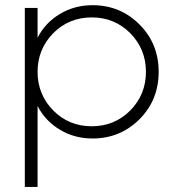

<svg xmlns="http://www.w3.org/2000/svg" viewBox="-20 -531 685 751"><path d="M341.8 -510.7Q450.2 -510.7 525.4 -435.5Q600.6 -360.4 600.6 -250Q600.6 -139.6 525.4 -64.5Q450.2 10.7 341.8 10.7Q271.5 10.7 214.8 -23.4Q158.2 -56.6 127 -116.2Q127 -10.7 127 200.2Q114.3 200.2 77.1 200.2Q77.1 25.4 77.1 -500Q89.8 -500 127 -500Q127 -470.7 127 -383.8Q158.2 -443.4 214.8 -476.6Q271.5 -510.7 341.8 -510.7ZM338.9 -37.1Q427.7 -37.1 489.3 -98.6Q550.8 -161.1 550.8 -250Q550.8 -338.9 489.3 -401.4Q427.7 -462.9 338.9 -462.9Q250 -462.9 188.5 -401.4Q127 -338.9 127 -250Q127 -161.1 188.5 -98.6Q250 -37.1 338.9 -37.1Z"/></svg>

Font: LeFont
Style: ExtraLight
Weight: 200
Designer: Leryon MEDIA
Version: Version 1.0